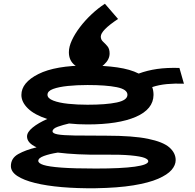

<svg xmlns="http://www.w3.org/2000/svg" viewBox="-20 -831 1040 1023"><path d="M446 -168Q394 -168 348 -173Q317 -166 288.5 -156Q260 -146 260 -131Q260 -120 287.5 -115Q315 -110 378 -109Q441 -108 548 -108Q688 -108 768.5 -91.5Q849 -75 882.5 -45.5Q916 -16 916 22Q916 49 894 74.5Q872 100 822.5 121.5Q773 143 691 156.5Q609 170 488 172Q392 173 310 166Q228 159 167 144Q106 129 72 106.5Q38 84 38 54Q38 12 77 -10Q116 -32 175 -46Q124 -69 124 -104Q124 -127 154 -151.5Q184 -176 232 -197Q164 -219 129 -253Q94 -287 94 -325Q94 -391 184.5 -436.5Q275 -482 446 -482Q535 -482 604.5 -472Q674 -462 719 -439Q765 -456 817 -463.5Q869 -471 936 -469L960 -385Q912 -387 869.5 -383Q827 -379 791 -367Q798 -348 798 -325Q797 -249 704 -208.5Q611 -168 446 -168ZM446 -273Q545 -273 602 -285Q659 -297 659 -326Q659 -355 602 -366.5Q545 -378 446 -378Q390 -378 341.5 -373Q293 -368 263 -357Q233 -346 233 -326Q233 -307 264 -295Q295 -283 343.5 -278Q392 -273 446 -273ZM184 26Q184 39 212 48Q240 57 307 62Q374 67 490 67Q627 67 698.5 57Q770 47 770 28Q770 18 749.5 10Q729 2 676.5 -3Q624 -8 528 -7Q457 -6 396.5 -9Q336 -12 288 -18Q244 -11 214 0Q184 11 184 26ZM539 -811 609 -730Q517 -669 517 -636Q517 -620 529 -609Q541 -598 552.5 -584.5Q564 -571 564 -546Q564 -514 534.5 -487Q505 -460 460 -460Q408 -460 377.5 -484.5Q347 -509 347 -553Q347 -582 363 -616.5Q379 -651 406 -686.5Q433 -722 467.5 -754.5Q502 -787 539 -811Z"/></svg>

Font: Inconsolata UltraExpanded Black
Style: Regular
Weight: 900
Width: 9
Monospace: yes
Designer: Raph Levien, Cyreal, Brenton Simpson
Foundry: Raph Levien, Cyreal, Google
Version: Version 3.001; ttfautohint (v1.8.2.53-6de2)